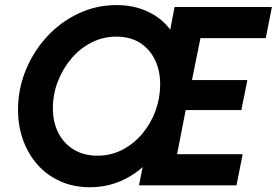

<svg xmlns="http://www.w3.org/2000/svg" viewBox="-20 -748 1118 775"><path d="M343.3 7.8Q276.9 7.8 223.1 -16.4Q169.4 -40.5 131.3 -83.5Q93.3 -126.5 73 -183.3Q52.7 -240.2 52.7 -305.2Q52.7 -388.7 84 -464.8Q115.2 -541 169.7 -600.1Q224.1 -659.2 296.4 -693.4Q368.7 -727.5 450.2 -727.5Q516.1 -727.5 569.6 -704.3Q623 -681.2 658 -639.9Q692.9 -598.6 702.6 -543.5L652.3 -549.8L684.6 -719.7H1077.6L1052.7 -594.2H789.1L754.9 -424.8H978.5L954.1 -303.7H729.5L694.8 -125.5H959.5L934.6 0H541L575.2 -169.9L628.9 -163.6Q579.6 -80.6 505.1 -36.4Q430.7 7.8 343.3 7.8ZM373 -119.6Q428.2 -119.6 474.4 -143.8Q520.5 -168 554.7 -208.7Q588.9 -249.5 607.7 -300.8Q626.5 -352.1 626.5 -407.2Q626.5 -463.4 605.5 -506.6Q584.5 -549.8 545.2 -575Q505.9 -600.1 449.7 -600.1Q395 -600.1 348.4 -575.9Q301.8 -551.8 267.1 -510.5Q232.4 -469.2 212.9 -417.7Q193.4 -366.2 193.4 -311Q193.4 -255.4 215.3 -212.2Q237.3 -168.9 277.6 -144.3Q317.9 -119.6 373 -119.6Z"/></svg>

Font: Reddit Sans
Style: Bold Italic
Weight: 700
Italic angle: -11.25°
Designer: Stephen Hutchings
Version: Version 1.013